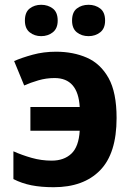

<svg xmlns="http://www.w3.org/2000/svg" viewBox="-20 -772 552 802"><path d="M204 10Q152 10 111.5 2Q71 -6 36 -24V-140Q72 -124 112.5 -112.5Q153 -101 196 -101Q247 -101 278 -130Q309 -159 313 -226H107V-325H313Q306 -446 208 -446Q173 -446 140.5 -436.5Q108 -427 81 -415L39 -517Q71 -531 116.5 -543.5Q162 -556 214 -556Q286 -556 343 -531Q400 -506 433.5 -446Q467 -386 467 -279Q467 -131 398 -60.5Q329 10 204 10ZM84 -686Q84 -721 104 -736.5Q124 -752 152 -752Q180 -752 200.5 -736.5Q221 -721 221 -686Q221 -653 200.5 -637Q180 -621 152 -621Q124 -621 104 -637Q84 -653 84 -686ZM281 -686Q281 -721 301 -736.5Q321 -752 350 -752Q378 -752 398.5 -736.5Q419 -721 419 -686Q419 -653 398.5 -637Q378 -621 350 -621Q321 -621 301 -637Q281 -653 281 -686Z"/></svg>

Font: Noto IKEA Simplified Chinese
Style: Bold
Weight: 700
Designer: Monotype Design Team
Foundry: Monotype Imaging Inc.
Version: Version 1.100